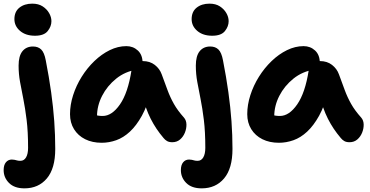

<svg xmlns="http://www.w3.org/2000/svg" viewBox="-55 -773 2027 1053"><path d="M79 260Q24 260 -5.5 230.5Q-35 201 -35 160Q-35 132 -22.5 117Q-10 102 10 102Q18 102 25 103.5Q32 105 39 107Q46 109 57 109Q77 109 88 90Q99 71 99 38Q99 -51 91 -115.5Q83 -180 73 -230Q63 -280 55 -323.5Q47 -367 47 -413Q47 -466 68 -492Q89 -518 126 -518Q154 -518 171 -501.5Q188 -485 196 -442Q214 -350 225.5 -267.5Q237 -185 242.5 -108.5Q248 -32 248 44Q248 151 202 205.5Q156 260 79 260ZM137 -577Q86 -577 55 -603.5Q24 -630 24 -668Q24 -709 51.5 -731Q79 -753 122 -753Q156 -753 179 -738Q202 -723 214.5 -701Q227 -679 227 -657Q227 -628 206.5 -602.5Q186 -577 137 -577Z M503 10Q451 10 412 -9.5Q373 -29 351 -64.5Q329 -100 329 -147Q329 -198 346 -251Q363 -304 393 -352Q423 -400 462.5 -438Q502 -476 547 -498Q592 -520 638 -520Q675 -520 701 -496Q727 -472 727 -428Q727 -412 718 -403Q709 -394 695 -391Q631 -381 582 -341.5Q533 -302 505 -247.5Q477 -193 477 -134Q477 -117 479.5 -102.5Q482 -88 490 -66L422 -168Q446 -150 464.5 -143.5Q483 -137 508 -137Q559 -137 603 -200.5Q647 -264 666 -387Q669 -411 687 -424.5Q705 -438 728 -438Q767 -438 794 -417Q821 -396 832 -365Q849 -319 863.5 -279.5Q878 -240 898.5 -203.5Q919 -167 954 -128Q967 -113 967.5 -90.5Q968 -68 959 -45.5Q950 -23 932.5 -8Q915 7 890 7Q872 7 861 0.5Q850 -6 842 -16Q820 -42 803 -67.5Q786 -93 771.5 -121.5Q757 -150 744.5 -185.5Q732 -221 719 -268L772 -272Q753 -192 723 -138Q693 -84 657.5 -51Q622 -18 582.5 -4Q543 10 503 10Z M1051 260Q996 260 966.5 230.5Q937 201 937 160Q937 132 949.5 117Q962 102 982 102Q990 102 997 103.5Q1004 105 1011 107Q1018 109 1029 109Q1049 109 1060 90Q1071 71 1071 38Q1071 -51 1063 -115.5Q1055 -180 1045 -230Q1035 -280 1027 -323.5Q1019 -367 1019 -413Q1019 -466 1040 -492Q1061 -518 1098 -518Q1126 -518 1143 -501.5Q1160 -485 1168 -442Q1186 -350 1197.5 -267.5Q1209 -185 1214.5 -108.5Q1220 -32 1220 44Q1220 151 1174 205.5Q1128 260 1051 260ZM1109 -577Q1058 -577 1027 -603.5Q996 -630 996 -668Q996 -709 1023.5 -731Q1051 -753 1094 -753Q1128 -753 1151 -738Q1174 -723 1186.5 -701Q1199 -679 1199 -657Q1199 -628 1178.5 -602.5Q1158 -577 1109 -577Z M1475 10Q1423 10 1384 -9.5Q1345 -29 1323 -64.5Q1301 -100 1301 -147Q1301 -198 1318 -251Q1335 -304 1365 -352Q1395 -400 1434.5 -438Q1474 -476 1519 -498Q1564 -520 1610 -520Q1647 -520 1673 -496Q1699 -472 1699 -428Q1699 -412 1690 -403Q1681 -394 1667 -391Q1603 -381 1554 -341.5Q1505 -302 1477 -247.5Q1449 -193 1449 -134Q1449 -117 1451.5 -102.5Q1454 -88 1462 -66L1394 -168Q1418 -150 1436.5 -143.5Q1455 -137 1480 -137Q1531 -137 1575 -200.5Q1619 -264 1638 -387Q1641 -411 1659 -424.5Q1677 -438 1700 -438Q1739 -438 1766 -417Q1793 -396 1804 -365Q1821 -319 1835.5 -279.5Q1850 -240 1870.5 -203.5Q1891 -167 1926 -128Q1939 -113 1939.5 -90.5Q1940 -68 1931 -45.5Q1922 -23 1904.5 -8Q1887 7 1862 7Q1844 7 1833 0.5Q1822 -6 1814 -16Q1792 -42 1775 -67.5Q1758 -93 1743.5 -121.5Q1729 -150 1716.5 -185.5Q1704 -221 1691 -268L1744 -272Q1725 -192 1695 -138Q1665 -84 1629.5 -51Q1594 -18 1554.5 -4Q1515 10 1475 10Z"/></svg>

Font: Shantell Sans
Style: Bold
Weight: 700
Designer: Stephen Nixon, Anya Danilova, Shantell Martin
Foundry: Arrow Type
Version: Version 1.011;[c5ecc13dd]